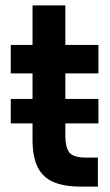

<svg xmlns="http://www.w3.org/2000/svg" viewBox="-20 -694 408 714"><path d="M281 0Q219 0 179 -17Q139 -34 120 -72.5Q101 -111 101 -174V-235H20V-326H101V-421H20V-527H101V-674H223V-527H346V-421H223V-326H346V-235H223V-188Q223 -147 237.5 -127.5Q252 -108 300 -108H344V0Z"/></svg>

Font: Onest SemiBold
Style: Regular
Weight: 600
Designer: Dmitri Voloshin, Andrey Kudryavtsev
Foundry: Dmitri Voloshin, Andrey Kudryavtsev
Version: Version 1.000;gftools[0.9.33]